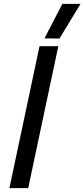

<svg xmlns="http://www.w3.org/2000/svg" viewBox="-20 -981 440 1001"><path d="M290 -780 212 -781 305 -961H400ZM29 0 186 -740H284L127 0Z"/></svg>

Font: Be Vietnam Pro
Style: Italic
Weight: 400
Italic angle: -12°
Designer: Lam Bao, Tony Le, Vietanh Nguyen
Foundry: Yellow Type Foundry
Version: Version 1.002; ttfautohint (v1.8.3)